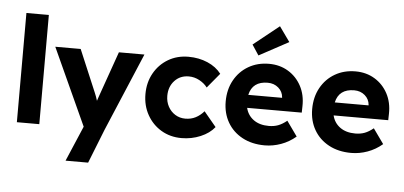

<svg xmlns="http://www.w3.org/2000/svg" viewBox="-62 -933 2724 1296"><g transform="rotate(5 1300.5 -285.0)"><path d="M72 0V-740H224V0Z M422 230 524 -9 286 -530H458L578 -246Q589 -221 598 -191Q601 -201 605 -212Q609 -223 613 -235L717 -530H890L666 0L575 230Z M1188 10Q1111 10 1050.5 -26Q990 -62 955 -124.5Q920 -187 920 -265Q920 -344 955 -406.5Q990 -469 1050.5 -505Q1111 -541 1188 -541Q1259 -541 1318 -515.5Q1377 -490 1411 -445L1328 -345Q1308 -372 1274 -390.5Q1240 -409 1202 -409Q1143 -409 1105.5 -368.5Q1068 -328 1068 -266Q1068 -226 1085.5 -193.5Q1103 -161 1133.5 -142Q1164 -123 1202 -123Q1241 -123 1272 -139Q1303 -155 1328 -184L1411 -84Q1377 -41 1316.5 -15.5Q1256 10 1188 10Z M1752 10Q1665 10 1600 -25Q1535 -60 1499.5 -121.5Q1464 -183 1464 -262Q1464 -344 1499 -407Q1534 -470 1595 -505.5Q1656 -541 1734 -541Q1807 -541 1864 -506.5Q1921 -472 1953 -412Q1985 -352 1983 -275L1982 -232H1612Q1624 -182 1664.5 -152.5Q1705 -123 1768 -123Q1803 -123 1831 -133.5Q1859 -144 1890 -169L1962 -68Q1916 -29 1861.5 -9.5Q1807 10 1752 10ZM1736 -413Q1633 -413 1612 -320H1841V-323Q1838 -362 1808.5 -387.5Q1779 -413 1736 -413ZM1657 -591 1611 -661 1785 -800 1857 -699Z M2338 10Q2251 10 2186 -25Q2121 -60 2085.5 -121.5Q2050 -183 2050 -262Q2050 -344 2085 -407Q2120 -470 2181 -505.5Q2242 -541 2320 -541Q2393 -541 2450 -506.5Q2507 -472 2539 -412Q2571 -352 2569 -275L2568 -232H2198Q2210 -182 2250.5 -152.5Q2291 -123 2354 -123Q2389 -123 2417 -133.5Q2445 -144 2476 -169L2548 -68Q2502 -29 2447.5 -9.5Q2393 10 2338 10ZM2322 -413Q2219 -413 2198 -320H2427V-323Q2424 -362 2394.5 -387.5Q2365 -413 2322 -413Z"/></g></svg>

Font: Readex Pro bold
Style: Bold
Weight: 700
Designer: Bonnie Shaver-Troup, Thomas Jockin
Foundry: Lexend
Version: Version 1.200; ttfautohint (v1.8.3)